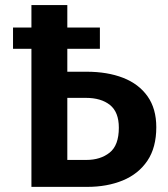

<svg xmlns="http://www.w3.org/2000/svg" viewBox="-20 -729 655 749"><path d="M102.6 0V-538.5H30.8V-621.5H102.6V-709.2H242.6V-621.5H369.7V-538.5H242.6V-449.2H317.9Q399 -449.2 460.3 -425.4Q521.5 -401.5 555.6 -353.3Q589.7 -305.1 589.7 -232.8Q589.7 -153.3 554.9 -101.8Q520 -50.3 459 -25.1Q397.9 0 320.5 0ZM242.6 -105.1H316.9Q371.8 -105.1 407.7 -133.6Q443.6 -162.1 443.6 -230.8Q443.6 -291.8 409 -319.5Q374.4 -347.2 314.9 -347.2H242.6Z"/></svg>

Font: Fira Code SemiBold
Style: Regular
Weight: 600
Designer: Carrois Corporate, Edenspiekermann AG, Nikita Prokopov
Foundry: Carrois Corporate, Edenspiekermann AG, Nikita Prokopov
Version: Version 6.002